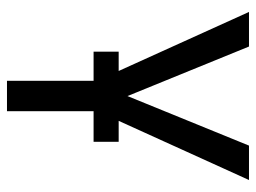

<svg xmlns="http://www.w3.org/2000/svg" viewBox="-114 -638 751 564"><g transform="rotate(90 262.0 -355.5)"><path d="M396 -254.4V-328.1H334.5L508.3 -710.9H407.2L261.7 -354L116.2 -710.9H14.6L188 -328.1H131.3V-254.4H216.8V0H306.2V-254.4Z"/></g></svg>

Font: Roboto Condensed
Style: Regular
Weight: 400
Designer: Google
Version: Version 2.134; 2016